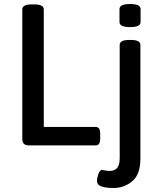

<svg xmlns="http://www.w3.org/2000/svg" viewBox="-20 -724 800 956"><path d="M91 -33V-677Q91 -702 137 -702H152Q198 -702 198 -677V-92H456Q468 -92 473.5 -83.5Q479 -75 479 -56V-36Q479 -17 473.5 -8.5Q468 0 456 0H124Q107 0 99 -8Q91 -16 91 -33ZM463 176Q463 162 470 142Q477 122 488 122Q492 122 502 124.5Q512 127 527 127Q550 127 563 112.5Q576 98 576 62V-500Q576 -525 622 -525H633Q679 -525 679 -500V67Q679 144 639 178Q599 212 545 212Q508 212 485.5 204.5Q463 197 463 176ZM575 -614V-679Q575 -704 628 -704Q680 -704 680 -679V-614Q680 -589 628 -589Q575 -589 575 -614Z"/></svg>

Font: Asap-Medium
Style: Regular
Weight: 500
Designer: Pablo Cosgaya
Foundry: Omnibus-Type
Version: Version 2.000; ttfautohint (v1.8)